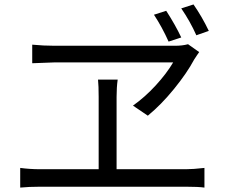

<svg xmlns="http://www.w3.org/2000/svg" viewBox="-20 -849 1017 858"><path d="M722.7 -800.8Q763.7 -737.3 790 -681.6L733.4 -663.1Q704.1 -728.5 668 -783.2ZM70.3 -10.7V-98.6Q114.3 -92.8 158.2 -92.8H420.9V-416Q420.9 -465.8 418 -493.2H505.9Q501 -459 501 -416V-92.8H811.5Q842.8 -92.8 893.6 -98.6V-10.7Q867.2 -14.6 811.5 -14.6H158.2Q110.4 -14.6 70.3 -10.7ZM124 -566.4V-649.4Q174.8 -644.5 223.6 -644.5H762.7Q794.9 -644.5 820.3 -651.4L870.1 -616.2Q868.2 -613.3 859.9 -601.6Q851.6 -589.8 847.7 -583Q815.4 -522.5 757.8 -451.7Q700.2 -380.9 640.6 -332L574.2 -377Q627.9 -415 676.3 -467.8Q724.6 -520.5 753.9 -570.3H227.5ZM790 -811.5 844.7 -829.1Q882.8 -774.4 913.1 -710.9L857.4 -691.4Q830.1 -752.9 790 -811.5Z"/></svg>

Font: Min Sans
Style: Regular
Weight: 400
Designer: Jinseong-Kim, NotoSansCJK, Nunito
Foundry: Jinseong-Kim
Version: Version 1.400;Glyphs 3.1.2 (3151)